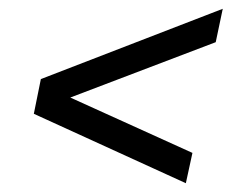

<svg xmlns="http://www.w3.org/2000/svg" viewBox="-20 -472 553 437"><path d="M403 -55 57 -213 73 -292 487 -452 471 -376 140 -250 418 -124Z"/></svg>

Font: Saira Semi Condensed
Style: Italic
Weight: 400
Width: 4
Italic angle: -12°
Designer: Hector Gatti with collaboration of the Omnibus-Type team
Foundry: Omnibus-Type
Version: Version 1.001; ttfautohint (v1.8)